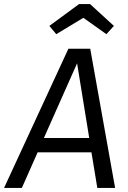

<svg xmlns="http://www.w3.org/2000/svg" viewBox="-49 -929 635 949"><path d="M403 -176H137L59 0H-29L289 -688H397L520 0H432ZM392 -247 332 -616 168 -247ZM195 -801 342 -909H396L514 -801L477 -760L363 -841L229 -760Z"/></svg>

Font: Fira Sans Book
Style: Italic
Weight: 350
Italic angle: -8°
Designer: bBox Type GmbH & Carrois Corporate GbR & Edenspiekermann AG
Foundry: bBox Type GmbH & Carrois Corporate GbR & Edenspiekermann AG
Version: Version 4.301